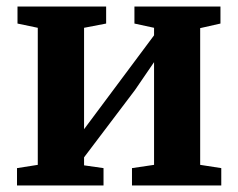

<svg xmlns="http://www.w3.org/2000/svg" viewBox="-20 -567 728 587"><path d="M296.5 0H32V-53L95.5 -63V-482L33.5 -495V-547H304.5V-495L237 -482V-172L451 -459V-482L391 -495V-547H654V-495L592 -481V-63L656.5 -53V0H383.5V-53L451 -63V-377L392.5 -291.5L237 -86V-61.5L296.5 -53Z"/></svg>

Font: Merriweather Text
Style: Bold
Weight: 700
Designer: Eben Sorkin
Foundry: Eben Sorkin
Version: Version 2.100